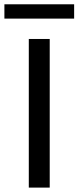

<svg xmlns="http://www.w3.org/2000/svg" viewBox="-45 -852 357 872"><path d="M85.8 0V-675H180.8V0ZM-25 -767.5V-832.5H291.7V-767.5Z"/></svg>

Font: Funnel Display
Style: Regular
Weight: 400
Designer: NORD ID, Kristian Moeller
Foundry: Dicotype
Version: Version 1.000